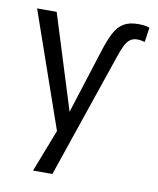

<svg xmlns="http://www.w3.org/2000/svg" viewBox="-78 -561 660 802"><g transform="rotate(10 251.5 -159.5)"><path d="M311 -360Q326 -408 342 -439Q358 -470 382 -484.5Q406 -499 443 -499Q457 -499 469.5 -497.5Q482 -496 492 -492L483 -430Q476 -432 468 -433.5Q460 -435 451 -435Q432 -435 419.5 -425Q407 -415 398.5 -397Q390 -379 381 -353L199 180H117L196 -24L194 21L16 -490H99L230 -71H219Z"/></g></svg>

Font: Nunito Sans 10pt Condensed
Style: Regular
Weight: 400
Width: 3
Designer: Vernon Adams
Foundry: Vernon Adams
Version: Version 3.101;gftools[0.9.27]